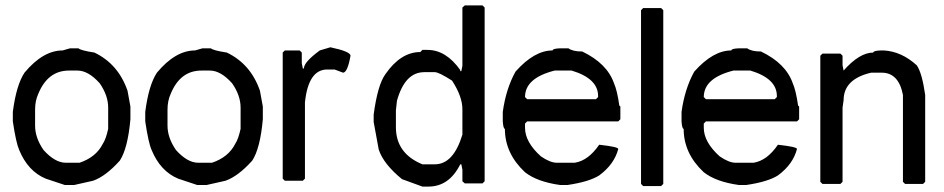

<svg xmlns="http://www.w3.org/2000/svg" viewBox="-20 -686 3482 708"><path d="M238.3 -507.8H269.5Q277.3 -500 328.1 -492.2Q416 -450.2 450.2 -351.6Q457.5 -309.6 460.9 -293V-246.1Q451.2 -138.7 421.9 -93.8Q370.1 -36.1 323.2 -19.5L253.9 -3.9H218.8L148.4 -27.3Q83 -54.7 50.8 -132.8Q39.1 -159.2 27.3 -238.3V-273.4Q40 -372.1 70.3 -418Q138.7 -500 210.9 -500Q210.9 -500 238.3 -507.8ZM109.4 -281.2V-222.7Q109.4 -177.7 140.6 -132.8Q182.6 -85.9 222.7 -85.9H273.4Q334.5 -106.4 359.4 -156.2Q370.6 -172.9 378.9 -210.9V-289.1Q378.9 -334 347.7 -378.9Q305.7 -425.8 265.6 -425.8H234.4Q156.2 -425.8 121.1 -339.8Q109.4 -314.5 109.4 -281.2Z M726.6 -507.8H757.8Q765.6 -500 816.4 -492.2Q904.3 -450.2 938.5 -351.6Q945.8 -309.6 949.2 -293V-246.1Q939.5 -138.7 910.2 -93.8Q858.4 -36.1 811.5 -19.5L742.2 -3.9H707L636.7 -27.3Q571.3 -54.7 539.1 -132.8Q527.3 -159.2 515.6 -238.3V-273.4Q528.3 -372.1 558.6 -418Q627 -500 699.2 -500Q699.2 -500 726.6 -507.8ZM597.7 -281.2V-222.7Q597.7 -177.7 628.9 -132.8Q670.9 -85.9 710.9 -85.9H761.7Q822.8 -106.4 847.7 -156.2Q858.9 -172.9 867.2 -210.9V-289.1Q867.2 -334 835.9 -378.9Q793.9 -425.8 753.9 -425.8H722.7Q644.5 -425.8 609.4 -339.8Q597.7 -314.5 597.7 -281.2Z M1198.2 -511.7Q1272.5 -496.1 1272.5 -480.5Q1261.7 -418.9 1245.1 -418L1213.9 -429.7H1186.5Q1117.2 -429.7 1104.5 -308.6V-27.3L1096.7 -19.5H1030.3L1022.5 -27.3V-492.2L1030.3 -500H1085L1092.8 -492.2V-453.1L1096.7 -433.6H1100.6Q1100.6 -457 1159.2 -500Z M1693.8 -666H1759.3L1767.1 -658.2V-17.6L1759.3 -9.8H1693.8L1685.1 -17.6V-60.5L1681.2 -80.1H1677.2Q1636.2 2 1560.1 2H1537.6L1462.4 -25.4Q1394 -81.1 1376.5 -134.8L1357.9 -236.3V-263.7Q1372.6 -373 1400.9 -412.1Q1457.5 -494.1 1529.8 -494.1L1537.6 -502H1556.2Q1624.5 -502 1677.2 -427.7V-423.8H1681.2L1685.1 -443.4V-658.2ZM1439.9 -279.3V-216.8Q1439.9 -120.1 1537.6 -80.1H1583.5Q1651.9 -80.1 1685.1 -189.5V-283.2Q1685.1 -330.1 1647 -388.7Q1598.1 -419.9 1583.5 -419.9H1544.4Q1473.1 -419.9 1443.8 -314.5Z M2044.9 -507.8H2076.2Q2091.8 -496.1 2127 -496.1Q2218.8 -452.1 2244.1 -378.9Q2255.9 -352.5 2263.7 -296.9L2267.6 -293V-246.1L2259.8 -238.3H1923.8L1916 -230.5V-214.8Q1916 -162.1 1974.6 -109.4Q2008.8 -85.9 2033.2 -85.9H2099.6Q2149.4 -93.8 2189.5 -152.3Q2259.8 -144.5 2259.8 -136.7Q2245.1 -80.1 2189.5 -39.1Q2152.3 -15.6 2073.2 -3.9H2044.9Q1960.9 -15.6 1916 -50.8Q1841.8 -120.1 1841.8 -210.9Q1835.9 -210.9 1834 -238.3V-273.4Q1845.7 -358.4 1880.9 -421.9Q1950.2 -500 2017.6 -500Q2017.6 -506.8 2044.9 -507.8ZM1916 -328.1 1923.8 -320.3H2177.7L2185.5 -328.1V-332Q2185.5 -396.5 2087.9 -425.8H2025.4Q1916 -398.4 1916 -328.1Z M2351.6 -656.2H2418L2425.8 -648.4V-7.8L2418 0H2351.6L2343.8 -7.8V-648.4Z M2704.1 -507.8H2735.4Q2751 -496.1 2786.1 -496.1Q2877.9 -452.1 2903.3 -378.9Q2915 -352.5 2922.9 -296.9L2926.8 -293V-246.1L2918.9 -238.3H2583L2575.2 -230.5V-214.8Q2575.2 -162.1 2633.8 -109.4Q2668 -85.9 2692.4 -85.9H2758.8Q2808.6 -93.8 2848.6 -152.3Q2918.9 -144.5 2918.9 -136.7Q2904.3 -80.1 2848.6 -39.1Q2811.5 -15.6 2732.4 -3.9H2704.1Q2620.1 -15.6 2575.2 -50.8Q2501 -120.1 2501 -210.9Q2495.1 -210.9 2493.2 -238.3V-273.4Q2504.9 -358.4 2540 -421.9Q2609.4 -500 2676.8 -500Q2676.8 -506.8 2704.1 -507.8ZM2575.2 -328.1 2583 -320.3H2836.9L2844.7 -328.1V-332Q2844.7 -396.5 2747.1 -425.8H2684.6Q2575.2 -398.4 2575.2 -328.1Z M3227.5 -500H3239.3Q3304.7 -496.1 3360.4 -445.3Q3379.9 -418 3391.6 -335.9V-15.6L3383.8 -7.8H3317.4L3309.6 -15.6V-335.9Q3293.9 -418 3231.4 -418H3192.4Q3090.8 -394.5 3090.8 -316.4L3086.9 -289.1V-15.6L3079.1 -7.8H3012.7L3004.9 -15.6V-480.5L3012.7 -488.3H3079.1L3086.9 -480.5V-445.3L3090.8 -425.8Q3149.4 -492.2 3200.2 -492.2Q3200.2 -499 3227.5 -500Z"/></svg>

Font: LaylaThuluth
Style: Regular
Weight: 400
Version: Version 2.0